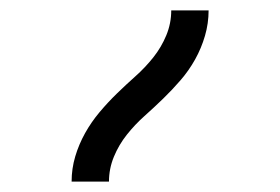

<svg xmlns="http://www.w3.org/2000/svg" viewBox="-20 -792 540 370"><path d="M118 -442Q118 -467 125 -490.5Q132 -514 144 -535.5Q156 -557 172 -576Q188 -595 205.5 -612Q223 -629 241.5 -645.5Q260 -662 275.5 -681.5Q291 -701 300.5 -724Q310 -747 310 -772H382Q382 -747 375 -723Q368 -699 356 -677.5Q344 -656 328 -637.5Q312 -619 294.5 -602Q277 -585 258.5 -568.5Q240 -552 224.5 -532.5Q209 -513 199.5 -490Q190 -467 190 -442Z"/></svg>

Font: Iosevka Custom
Style: Regular
Weight: 400
Monospace: yes
Designer: Belleve Invis
Foundry: Belleve Invis
Version: Version 32.5.0; ttfautohint (v1.8.4)